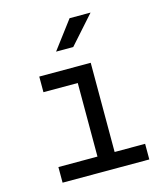

<svg xmlns="http://www.w3.org/2000/svg" viewBox="-117 -885 835 973"><g transform="rotate(-15 300.0 -398.0)"><path d="M90 -82H295V-468H115V-550H385V-82H545V0H90ZM320 -650H230L340 -796H450Z"/></g></svg>

Font: JetBrainsMono NF
Style: Regular
Weight: 400
Monospace: yes
Designer: Philipp Nurullin, Konstantin Bulenkov
Foundry: JetBrains
Version: Version 1.0.2; ttfautohint (v1.8.3)